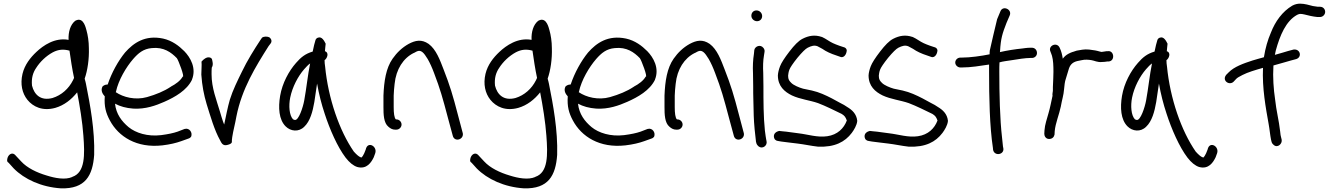

<svg xmlns="http://www.w3.org/2000/svg" viewBox="-20 -766 7287 1050"><path d="M27 124 55 155C113 214 206 257 313 264C447 268 487 194 495 81C499 -54 473 -193 450 -308L447 -321C446 -326 444 -330 443 -336C459 -381 468 -444 466 -503C466 -539 460 -576 453 -600C449 -614 438 -666 403 -657C399 -656 395 -654 391 -652C365 -631 353 -592 355 -548C280 -562 216 -517 179 -482C146 -451 115 -412 103 -362C90 -306 101 -256 130 -220C161 -182 213 -157 282 -176C331 -190 371 -222 402 -261C416 -189 431 -97 436 -24C444 81 446 177 376 201H375V202C336 219 280 208 236 194C181 178 128 152 96 117L67 86C62 80 56 74 47 74C33 74 19 90 19 112C19 117 22 121 27 124ZM155 -298C151 -338 160 -369 178 -395C199 -428 232 -460 269 -480C300 -496 327 -498 360 -489C366 -446 375 -386 385 -340L379 -327C356 -281 316 -245 267 -230C202 -213 167 -249 155 -298Z M540 -292C529 -269 543 -250 553 -239C549 -184 559 -148 581 -107C628 -19 727 45 868 29C910 24 943 16 971 6L1010 -8C1018 -10 1022 -15 1025 -18C1035 -41 1015 -68 991 -61H990L951 -46C928 -38 899 -32 861 -27C787 -18 722 -39 683 -71C646 -102 615 -142 609 -199C637 -184 669 -175 709 -172C775 -168 833 -189 878 -209C937 -235 1002 -272 1030 -330V-331C1055 -394 1021 -452 988 -486C958 -516 921 -544 872 -555C773 -576 710 -531 664 -479C627 -434 590 -368 569 -304C553 -304 543 -296 540 -292ZM613 -262 614 -264C628 -329 670 -399 708 -443C737 -476 764 -499 810 -503C875 -510 916 -480 947 -448C955 -439 992 -341 979 -347C967 -325 941 -306 914 -292V-291H913C877 -267 833 -249 784 -235C720 -217 654 -234 613 -262Z M1081 -359V-358C1085 -298 1095 -247 1110 -197C1131 -130 1152 -55 1184 2C1189 9 1195 36 1226 26C1238 23 1250 17 1248 7V6C1248 4 1248 -3 1250 -16C1256 -55 1265 -84 1273 -130C1303 -281 1377 -400 1449 -514L1459 -527C1470 -540 1463 -555 1453 -562C1442 -567 1424 -568 1413 -560L1404 -547C1371 -497 1331 -433 1303 -374C1280 -327 1253 -273 1237 -221C1225 -180 1215 -127 1206 -85L1200 -100C1194 -116 1189 -136 1183 -155C1164 -220 1137 -284 1137 -360C1137 -373 1137 -385 1138 -396V-397V-396C1148 -412 1142 -431 1139 -443C1136 -450 1126 -454 1115 -452C1098 -448 1087 -434 1082 -429C1084 -409 1081 -383 1081 -359Z M1567 -232C1579 -291 1610 -349 1643 -387C1655 -400 1664 -411 1676 -419C1663 -356 1656 -283 1644 -218C1637 -178 1613 -107 1593 -110C1590 -110 1587 -111 1582 -114C1562 -136 1558 -187 1567 -232ZM1757 -486C1758 -502 1760 -515 1761 -527C1753 -543 1740 -568 1719 -560C1712 -558 1709 -554 1706 -549C1702 -537 1694 -506 1690 -484C1649 -472 1625 -452 1599 -422C1560 -378 1524 -312 1512 -242C1501 -177 1505 -112 1542 -75C1569 -48 1613 -42 1644 -73C1676 -103 1690 -156 1699 -208C1704 -241 1709 -274 1714 -309C1724 -252 1738 -197 1756 -143C1783 -60 1825 37 1870 96C1891 123 1912 140 1933 147C1986 162 2011 121 2024 94L2032 72C2045 34 1990 3 1980 52L1972 72C1967 83 1962 91 1956 96H1955V94H1951L1950 93C1944 91 1931 81 1915 63C1836 -51 1775 -227 1758 -402C1756 -415 1755 -425 1755 -437C1767 -444 1783 -477 1757 -486Z M2138 -307C2146 -388 2186 -448 2242 -476H2243C2264 -488 2274 -493 2290 -481C2299 -474 2308 -461 2319 -443C2331 -422 2343 -396 2354 -366C2387 -280 2401 -230 2430 -120L2456 -24C2465 13 2517 -2 2511 -37L2485 -135C2456 -247 2440 -299 2406 -386C2386 -438 2365 -496 2324 -526C2285 -553 2251 -545 2215 -526C2179 -506 2150 -478 2127 -445C2091 -394 2080 -322 2077 -243V-180C2077 -141 2078 -94 2104 -73C2115 -63 2127 -57 2140 -57H2148C2163 -57 2176 -70 2176 -85C2176 -100 2163 -113 2148 -113H2145C2136 -121 2133 -148 2133 -180V-243C2134 -264 2135 -284 2138 -307Z M2559 124 2587 155C2645 214 2738 257 2845 264C2979 268 3019 194 3027 81C3031 -54 3005 -193 2982 -308L2979 -321C2978 -326 2976 -330 2975 -336C2991 -381 3000 -444 2998 -503C2998 -539 2992 -576 2985 -600C2981 -614 2970 -666 2935 -657C2931 -656 2927 -654 2923 -652C2897 -631 2885 -592 2887 -548C2812 -562 2748 -517 2711 -482C2678 -451 2647 -412 2635 -362C2622 -306 2633 -256 2662 -220C2693 -182 2745 -157 2814 -176C2863 -190 2903 -222 2934 -261C2948 -189 2963 -97 2968 -24C2976 81 2978 177 2908 201H2907V202C2868 219 2812 208 2768 194C2713 178 2660 152 2628 117L2599 86C2594 80 2588 74 2579 74C2565 74 2551 90 2551 112C2551 117 2554 121 2559 124ZM2687 -298C2683 -338 2692 -369 2710 -395C2731 -428 2764 -460 2801 -480C2832 -496 2859 -498 2892 -489C2898 -446 2907 -386 2917 -340L2911 -327C2888 -281 2848 -245 2799 -230C2734 -213 2699 -249 2687 -298Z M3072 -292C3061 -269 3075 -250 3085 -239C3081 -184 3091 -148 3113 -107C3160 -19 3259 45 3400 29C3442 24 3475 16 3503 6L3542 -8C3550 -10 3554 -15 3557 -18C3567 -41 3547 -68 3523 -61H3522L3483 -46C3460 -38 3431 -32 3393 -27C3319 -18 3254 -39 3215 -71C3178 -102 3147 -142 3141 -199C3169 -184 3201 -175 3241 -172C3307 -168 3365 -189 3410 -209C3469 -235 3534 -272 3562 -330V-331C3587 -394 3553 -452 3520 -486C3490 -516 3453 -544 3404 -555C3305 -576 3242 -531 3196 -479C3159 -434 3122 -368 3101 -304C3085 -304 3075 -296 3072 -292ZM3145 -262 3146 -264C3160 -329 3202 -399 3240 -443C3269 -476 3296 -499 3342 -503C3407 -510 3448 -480 3479 -448C3487 -439 3524 -341 3511 -347C3499 -325 3473 -306 3446 -292V-291H3445C3409 -267 3365 -249 3316 -235C3252 -217 3186 -234 3145 -262Z M3675 -307C3683 -388 3723 -448 3779 -476H3780C3801 -488 3811 -493 3827 -481C3836 -474 3845 -461 3856 -443C3868 -422 3880 -396 3891 -366C3924 -280 3938 -230 3967 -120L3993 -24C4002 13 4054 -2 4048 -37L4022 -135C3993 -247 3977 -299 3943 -386C3923 -438 3902 -496 3861 -526C3822 -553 3788 -545 3752 -526C3716 -506 3687 -478 3664 -445C3628 -394 3617 -322 3614 -243V-180C3614 -141 3615 -94 3641 -73C3652 -63 3664 -57 3677 -57H3685C3700 -57 3713 -70 3713 -85C3713 -100 3700 -113 3685 -113H3682C3673 -121 3670 -148 3670 -180V-243C3671 -264 3672 -284 3675 -307Z M4120 -650C4136 -650 4148 -662 4148 -678C4148 -695 4134 -709 4117 -709C4100 -709 4089 -696 4089 -680C4089 -663 4104 -650 4120 -650ZM4114 8C4115 12 4116 14 4117 19C4119 25 4125 32 4129 35C4150 51 4178 30 4172 6L4170 -4C4169 -10 4166 -27 4163 -52C4155 -128 4155 -215 4155 -295C4155 -320 4154 -343 4154 -365V-366C4152 -401 4153 -435 4158 -463L4161 -482C4163 -491 4159 -499 4155 -504C4138 -526 4108 -512 4105 -492V-491L4103 -471C4098 -440 4096 -404 4098 -364C4098 -342 4099 -320 4099 -295C4099 -270 4099 -244 4100 -216L4102 -132C4103 -93 4110 -23 4114 6Z M4668 -106C4664 -143 4640 -165 4613 -181C4603 -188 4590 -196 4575 -203C4561 -210 4546 -219 4529 -228C4496 -245 4460 -262 4420 -271L4372 -281C4350 -287 4320 -300 4308 -312C4296 -324 4290 -331 4290 -352C4291 -361 4292 -372 4297 -385C4301 -396 4316 -419 4341 -450C4366 -480 4385 -499 4397 -505C4417 -515 4433 -520 4451 -513L4477 -499C4498 -484 4525 -472 4553 -463L4573 -456C4591 -447 4605 -463 4609 -480C4613 -490 4611 -505 4591 -509L4570 -516C4557 -521 4545 -525 4535 -530C4515 -539 4499 -553 4475 -564H4474C4436 -577 4402 -571 4369 -554C4347 -543 4324 -519 4297 -484C4270 -449 4253 -422 4246 -404C4239 -386 4235 -369 4234 -354C4234 -295 4270 -264 4311 -244C4356 -223 4408 -218 4454 -202C4496 -186 4544 -162 4583 -143C4599 -133 4604 -126 4611 -107C4595 -64 4560 -29 4504 -21C4450 -13 4399 -31 4347 -37C4317 -40 4288 -46 4259 -48L4241 -50C4240 -50 4227 -46 4223 -42C4209 -32 4210 -14 4218 -3C4222 1 4227 4 4235 5L4252 8C4280 11 4310 16 4341 19C4376 23 4416 32 4453 36H4454C4545 40 4601 10 4638 -39C4650 -55 4666 -81 4668 -104Z M5164 -106C5160 -143 5136 -165 5109 -181C5099 -188 5086 -196 5071 -203C5057 -210 5042 -219 5025 -228C4992 -245 4956 -262 4916 -271L4868 -281C4846 -287 4816 -300 4804 -312C4792 -324 4786 -331 4786 -352C4787 -361 4788 -372 4793 -385C4797 -396 4812 -419 4837 -450C4862 -480 4881 -499 4893 -505C4913 -515 4929 -520 4947 -513L4973 -499C4994 -484 5021 -472 5049 -463L5069 -456C5087 -447 5101 -463 5105 -480C5109 -490 5107 -505 5087 -509L5066 -516C5053 -521 5041 -525 5031 -530C5011 -539 4995 -553 4971 -564H4970C4932 -577 4898 -571 4865 -554C4843 -543 4820 -519 4793 -484C4766 -449 4749 -422 4742 -404C4735 -386 4731 -369 4730 -354C4730 -295 4766 -264 4807 -244C4852 -223 4904 -218 4950 -202C4992 -186 5040 -162 5079 -143C5095 -133 5100 -126 5107 -107C5091 -64 5056 -29 5000 -21C4946 -13 4895 -31 4843 -37C4813 -40 4784 -46 4755 -48L4737 -50C4736 -50 4723 -46 4719 -42C4705 -32 4706 -14 4714 -3C4718 1 4723 4 4731 5L4748 8C4776 11 4806 16 4837 19C4872 23 4912 32 4949 36H4950C5041 40 5097 10 5134 -39C5146 -55 5162 -81 5164 -104Z M5239 -451H5232C5216 -451 5204 -438 5204 -424C5204 -409 5218 -397 5232 -397H5240C5291 -397 5340 -406 5389 -413V-374C5389 -234 5392 -76 5410 43L5411 54C5419 90 5473 80 5467 45L5465 35C5464 30 5463 13 5460 -13C5448 -115 5445 -255 5445 -373C5445 -391 5445 -408 5446 -425C5466 -431 5490 -433 5514 -437C5544 -442 5588 -449 5614 -449H5623C5638 -449 5651 -460 5651 -476C5651 -492 5640 -505 5623 -505H5614C5597 -505 5572 -501 5572 -501C5532 -497 5487 -490 5448 -481C5448 -483 5449 -483 5449 -485V-486C5453 -557 5462 -583 5484 -640L5502 -682C5516 -715 5464 -738 5451 -704L5433 -661C5430 -653 5393 -490 5393 -490C5392 -483 5392 -476 5392 -469C5348 -460 5286 -451 5239 -451Z M5740 -336C5740 -319 5738 -306 5738 -290V-272C5738 -262 5734 -254 5736 -242C5729 -211 5723 -177 5714 -147C5706 -117 5694 -85 5692 -53L5691 -34C5691 -21 5700 -6 5717 -6C5734 -6 5744 -16 5747 -30V-31L5748 -49C5752 -93 5772 -138 5782 -186V-187C5787 -217 5797 -247 5799 -277C5801 -298 5803 -320 5809 -336C5815 -355 5820 -373 5826 -392C5835 -417 5851 -429 5881 -434L5896 -437C5912 -441 5932 -440 5949 -437C5964 -435 5982 -424 6007 -427C6015 -427 6027 -428 6037 -430H6045C6080 -435 6072 -492 6038 -486H6031C6022 -484 6015 -484 6004 -482C6002 -482 5999 -483 5995 -484L5980 -488C5973 -490 5964 -491 5957 -492L5936 -495C5910 -498 5886 -492 5868 -489L5847 -482H5846C5839 -479 5831 -477 5823 -472C5810 -465 5801 -457 5792 -445C5789 -466 5784 -487 5775 -505C5760 -539 5709 -516 5725 -483C5728 -474 5730 -471 5733 -461C5740 -437 5741 -405 5741 -373C5741 -360 5740 -347 5740 -336Z M6171 -232C6183 -291 6214 -349 6247 -387C6259 -400 6268 -411 6280 -419C6267 -356 6260 -283 6248 -218C6241 -178 6217 -107 6197 -110C6194 -110 6191 -111 6186 -114C6166 -136 6162 -187 6171 -232ZM6361 -486C6362 -502 6364 -515 6365 -527C6357 -543 6344 -568 6323 -560C6316 -558 6313 -554 6310 -549C6306 -537 6298 -506 6294 -484C6253 -472 6229 -452 6203 -422C6164 -378 6128 -312 6116 -242C6105 -177 6109 -112 6146 -75C6173 -48 6217 -42 6248 -73C6280 -103 6294 -156 6303 -208C6308 -241 6313 -274 6318 -309C6328 -252 6342 -197 6360 -143C6387 -60 6429 37 6474 96C6495 123 6516 140 6537 147C6590 162 6615 121 6628 94L6636 72C6649 34 6594 3 6584 52L6576 72C6571 83 6566 91 6560 96H6559V94H6555L6554 93C6548 91 6535 81 6519 63C6440 -51 6379 -227 6362 -402C6360 -415 6359 -425 6359 -437C6371 -444 6387 -477 6361 -486Z M6944 -408C6980 -417 7022 -431 7039 -435C7049 -438 7058 -440 7069 -443C7102 -454 7091 -500 7054 -495L7024 -487C7007 -482 6985 -475 6952 -466C6953 -472 6955 -483 6957 -490C6980 -573 7012 -651 7074 -685C7081 -688 7086 -690 7090 -690C7097 -690 7105 -689 7113 -687C7132 -682 7161 -675 7184 -673H7199C7214 -673 7227 -686 7227 -701C7227 -716 7216 -729 7199 -729H7187L7160 -733C7140 -738 7115 -746 7090 -746C7076 -746 7062 -743 7047 -735C6993 -703 6954 -649 6930 -587C6913 -548 6900 -503 6892 -453C6871 -447 6848 -441 6829 -435C6780 -419 6729 -401 6699 -370L6685 -356C6681 -351 6678 -344 6678 -337C6678 -322 6692 -311 6706 -311C6714 -311 6721 -314 6726 -319L6740 -334C6745 -340 6757 -347 6775 -356C6804 -371 6845 -383 6887 -395C6882 -284 6902 -177 6918 -87C6923 -61 6926 -26 6931 -2L6934 10C6936 18 6942 24 6946 27C6967 45 6994 20 6989 -3L6986 -15C6984 -21 6982 -32 6981 -46C6974 -109 6960 -158 6953 -224C6945 -277 6940 -344 6944 -405Z"/></svg>

Font: Stray Cat
Style: Bd
Weight: 700
Version: Version 1.0